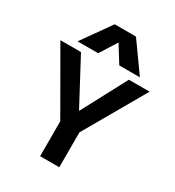

<svg xmlns="http://www.w3.org/2000/svg" viewBox="-231 -1134 1155 1267"><g transform="rotate(30 346.5 -500.0)"><path d="M274 0V-266L7 -730H164L346 -389H348L529 -730H687L420 -266V0ZM109 -780 265 -1000H427L584 -780H427L348 -907H346L266 -780Z"/></g></svg>

Font: M PLUS 1
Style: Bold
Weight: 700
Designer: Coji Morishita
Foundry: UNDERFOREST DESIGN
Version: Version 1.001